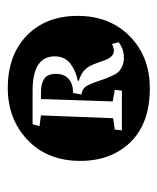

<svg xmlns="http://www.w3.org/2000/svg" viewBox="25 -834 412 503"><g transform="rotate(-90 231.5 -582.0)"><path d="M441.9 -585Q441.9 -501.5 388.7 -448.7Q335.4 -396 252 -396Q160.6 -396 111.3 -446.5Q62 -497.1 62 -578.1Q62 -664.1 116.7 -716.1Q171.4 -768.1 252.9 -768.1Q339.4 -768.1 390.6 -718Q441.9 -668 441.9 -585ZM235.8 -575.2Q249.5 -573.2 255.9 -564.9Q262.2 -556.6 270 -534.2Q275.4 -517.6 278.3 -510Q281.2 -502.4 286.6 -491.5Q292 -480.5 297.6 -475.8Q303.2 -471.2 312 -467.5Q320.8 -463.9 332 -463.9Q355.5 -463.9 373 -478L368.2 -495.1Q358.4 -490.2 350.1 -490.2Q335.9 -490.2 326.7 -511.2Q324.7 -516.6 320.3 -529.3L318.8 -533.2Q311.5 -555.2 301.3 -565.7Q291 -576.2 272 -582V-585Q295.9 -588.9 315.9 -603.5Q335.9 -618.2 335.9 -645Q335.9 -703.1 246.1 -703.1H158.2L152.8 -685.1L181.2 -681.2L173.8 -492.2L144 -487.8L142.1 -469.2H246.1L248 -487.8L217.8 -493.2L224.1 -681.2H241.2Q264.6 -681.2 277.3 -672.4Q290 -663.6 290 -642.1Q290 -620.6 277.1 -608.9Q264.2 -597.2 242.2 -597.2H240.2Z"/></g></svg>

Font: Literata Book SemiBold
Style: Italic
Weight: 600
Italic angle: -3°
Designer: Latin by Veronika Burian and Jose Scaglione. Greek by Irene Vlachou. Cyrillic by Vera Evstafieva
Foundry: TypeTogether
Version: Version 1.003;PS 001.003;hotconv 1.0.88;makeotf.lib2.5.64775